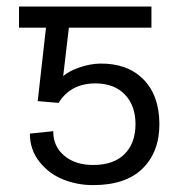

<svg xmlns="http://www.w3.org/2000/svg" viewBox="-20 -548 535 577"><path d="M156.2 -238.8 93.3 -244.1 118.2 -464.8H37.1V-528.3H435.1V-464.8H187L169.9 -319.3Q187.5 -334.5 218.3 -345.2Q249 -356 279.3 -356.9Q362.3 -358.4 410.4 -310.1Q458.5 -261.7 459 -176.3Q459.5 -92.3 408.9 -42Q358.4 8.3 259.8 8.3Q211.9 8.3 169.4 -8.8Q127 -25.9 98.4 -62Q69.8 -98.1 69.8 -146.5L140.1 -153.8Q139.6 -108.4 172.9 -80.3Q206.1 -52.2 259.8 -52.2Q321.8 -52.2 354.5 -85.2Q387.2 -118.2 387.2 -174.8Q387.2 -230.5 355.5 -263.7Q323.7 -296.9 267.6 -297.4Q191.9 -297.4 156.2 -238.8Z"/></svg>

Font: Interop Light
Style: Regular
Weight: 300
Designer: Rasmus Andersson, Google, Jang Haemin
Foundry: jhaemin
Version: Version 1.007